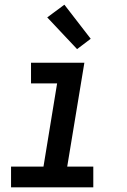

<svg xmlns="http://www.w3.org/2000/svg" viewBox="-20 -797 540 817"><path d="M27 0V-88H165L223 -442H112V-530H339L266 -88H377V0ZM308 -588 181 -723 254 -777 366 -632Z"/></svg>

Font: Iosevka Curly Semibold Oblique
Style: Regular
Weight: 600
Italic angle: -9°
Monospace: yes
Designer: Belleve Invis
Foundry: Belleve Invis
Version: Version 11.1.0; ttfautohint (v1.8.3)